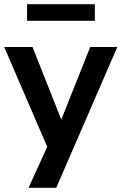

<svg xmlns="http://www.w3.org/2000/svg" viewBox="-22 -715 579 915"><path d="M114 180 217 -46V17L-2 -491H133L282 -115H258L408 -491H537L246 180ZM107 -616V-695H430V-616Z"/></svg>

Font: Nunito Sans 11pt
Style: Bold
Weight: 700
Version: Version 3.101;gftools[0.9.27]